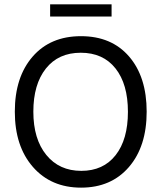

<svg xmlns="http://www.w3.org/2000/svg" viewBox="-20 -853 740 881"><path d="M492 -777H210V-833H492ZM350.5 -611Q248 -611 190.5 -538.5Q133 -466 133 -340.5Q133 -215 192.5 -142Q252 -69 353 -69Q454 -69 510.5 -141Q567 -213 567 -340Q567 -467 510 -539Q453 -611 350.5 -611ZM351.5 -687Q492 -687 572.5 -593.5Q653 -500 653 -340.5Q653 -181 571.5 -86.5Q490 8 352 8Q214 8 131 -87Q48 -182 48 -340.5Q48 -499 129.5 -593Q211 -687 351.5 -687Z"/></svg>

Font: Hind Kochi
Style: Regular
Weight: 400
Designer: Dhruvi Tolia
Foundry: Indian Type Foundry
Version: Version 0.702;PS 1.0;hotconv 1.0.81;makeotf.lib2.5.63406